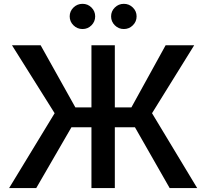

<svg xmlns="http://www.w3.org/2000/svg" viewBox="-20 -958 1051 978"><path d="M564.9 -727.5V0H445.8V-727.5ZM26.4 0 258.3 -381.3 41 -727.5H187L363.8 -411.1H649.4L823.7 -727.5H969.2L754.4 -381.3L984.4 0H844.2L667.5 -309.6H343.8L164.6 0ZM610.8 -810.1Q584 -810.1 564.9 -829.1Q545.9 -848.1 545.9 -874.5Q545.9 -900.9 564.9 -919.7Q584 -938.5 610.8 -938.5Q637.7 -938.5 656.7 -919.7Q675.8 -900.9 675.8 -874.5Q675.8 -848.1 656.7 -829.1Q637.7 -810.1 610.8 -810.1ZM400.4 -810.1Q373.5 -810.1 354.2 -829.1Q335 -848.1 335 -874.5Q335 -900.9 354.2 -919.7Q373.5 -938.5 400.4 -938.5Q427.2 -938.5 446 -919.7Q464.8 -900.9 464.8 -874.5Q464.8 -848.1 446 -829.1Q427.2 -810.1 400.4 -810.1Z"/></svg>

Font: Inter
Style: 540
Weight: 540
Designer: Rasmus Andersson
Foundry: rsms
Version: Version 4.001;git-66647c0bb